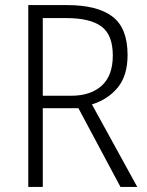

<svg xmlns="http://www.w3.org/2000/svg" viewBox="-20 -734 578 754"><path d="M244 -714Q362 -714 421.5 -669Q481 -624 481 -518Q481 -438 443 -391Q405 -344 341 -324L519 0H453L288 -309H148V0H91V-714ZM240 -663H148V-358H259Q336 -358 379.5 -397.5Q423 -437 423 -516Q423 -597 378.5 -630Q334 -663 240 -663Z"/></svg>

Font: Noto Sans Gurmukhi SemiCondensed Light
Style: Regular
Weight: 300
Width: 4
Designer: Jelle Bosma - Monotype Design Team
Foundry: Monotype Imaging Inc.
Version: Version 2.004; ttfautohint (v1.8.4.7-5d5b)